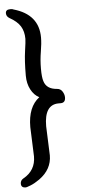

<svg xmlns="http://www.w3.org/2000/svg" viewBox="-63 -827 475 1028"><g transform="rotate(-5 175.0 -313.0)"><path d="M247 -267Q170 -267 170 -151L176 6Q176 81 108 130Q81 149 59 157.5Q37 166 33 166Q8 166 8 144Q8 126 24 117Q91 80 91 4L85 -154Q85 -262 147 -309Q119 -323 102 -355.5Q85 -388 85 -430Q85 -510 92.5 -561.5Q100 -613 100 -627Q100 -667 82.5 -695Q65 -723 25 -745Q8 -755 8 -772Q8 -792 32 -792H38Q44 -792 50 -789Q184 -751 184 -627Q184 -595 176.5 -551Q169 -507 169 -460.5Q169 -414 176 -393Q189 -349 245 -345Q264 -344 274 -328Q284 -312 284 -296Q284 -267 258 -267Z"/></g></svg>

Font: LXGW ZhenKai
Style: Regular
Weight: 400
Designer: LXGW / Fontworks Inc.
Foundry: LXGW / Fontworks Inc.
Version: Version 0.800;June 8, 2025